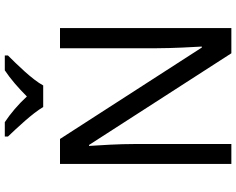

<svg xmlns="http://www.w3.org/2000/svg" viewBox="-112 -872 984 800"><g transform="rotate(-90 380.0 -472.0)"><path d="M334 -784H424C448 -829 511 -893 549 -931V-944H487C452 -921 414 -888 378 -852C345 -888 306 -921 271 -944H211V-931C247 -893 308 -829 334 -784ZM663 0V-714H579V-311C579 -246 584 -155 586 -123H582L201 -714H97V0H180V-399C180 -472 175 -546 172 -593H176L558 0Z"/></g></svg>

Font: Noto Sans Sunuwar
Style: Regular
Weight: 400
Designer: Anshuman Pandey
Foundry: Jamra Patel LLC
Version: Version 1.000